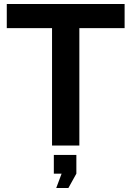

<svg xmlns="http://www.w3.org/2000/svg" viewBox="-20 -730 659 963"><path d="M605 -589H378V0H241V-589H14V-710H605ZM262 213 289 141H250V47H363V141L323 213Z"/></svg>

Font: Raleway-v4020
Style: Bold
Weight: 700
Designer: Matt McInerney, Pablo Impallari, Rodrigo Fuenzalida
Foundry: Matt McInerney, Pablo Impallari, Rodrigo Fuenzalida
Version: Version 4.020;PS 004.020;hotconv 1.0.88;makeotf.lib2.5.64775